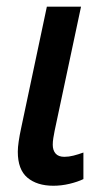

<svg xmlns="http://www.w3.org/2000/svg" viewBox="-20 -561 332 590"><path d="M144 9.8Q93.8 9.8 64.2 -15.1Q34.7 -40 34.7 -94.7Q34.7 -107.9 37.4 -126.2Q40 -144.5 44.9 -167L124 -540.5H229L147.9 -159.2Q145.5 -147.5 143.8 -136.5Q142.1 -125.5 142.1 -116.2Q142.1 -99.1 150.9 -89.1Q159.7 -79.1 177.7 -79.1Q191.4 -79.1 205.8 -82.8Q220.2 -86.4 236.3 -92.3V-10.7Q218.3 -2 193.4 3.9Q168.5 9.8 144 9.8Z"/></svg>

Font: Open Sans SemiCondensed SemiBold
Style: Italic
Weight: 600
Width: 4
Italic angle: -12°
Designer: Monotype Design Team
Foundry: Monotype Imaging Inc.
Version: Version 3.000